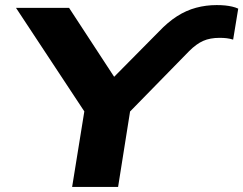

<svg xmlns="http://www.w3.org/2000/svg" viewBox="-20 -736 958 756"><path d="M264 0 322 -359 338 -258 43 -705H252L439 -419H415L605 -611Q641 -649 677 -672Q713 -695 752 -705.5Q791 -716 833 -716Q852 -716 866.5 -714.5Q881 -713 894 -710Q907 -707 918 -702L898 -580Q885 -584 872.5 -585.5Q860 -587 845 -587Q807 -587 780 -575Q753 -563 725 -535L454 -258L502 -359L445 0Z"/></svg>

Font: Nunito Sans 10pt Expanded ExtraBold
Style: Italic
Weight: 800
Width: 7
Italic angle: -9°
Designer: Vernon Adams
Foundry: Vernon Adams
Version: Version 3.101;gftools[0.9.27]